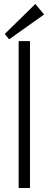

<svg xmlns="http://www.w3.org/2000/svg" viewBox="-20 -947 245 967"><path d="M131 -740V0H74V-740ZM202 -874 26 -749 4 -776 158 -927Z"/></svg>

Font: Pathway Extreme Condensed Thin
Style: Regular
Weight: 250
Width: 3
Version: Version 1.001;gftools[0.9.26]